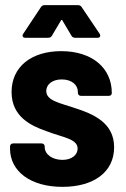

<svg xmlns="http://www.w3.org/2000/svg" viewBox="-20 -720 490 747"><path d="M78 -573H167C173 -573 179 -575 182 -581L217 -640C219 -644 221 -644 223 -640L258 -581C261 -575 267 -573 273 -573H360C366 -573 370 -576 370 -581C370 -583 369 -586 368 -588L298 -692C295 -697 290 -700 284 -700H153C147 -700 142 -697 139 -692L70 -588C65 -580 69 -573 78 -573ZM223 7C344 7 424 -50 424 -147C424 -242 344 -276 273 -299C216 -319 160 -327 160 -366C160 -391 183 -411 220 -411C259 -411 283 -390 283 -362V-359C283 -352 288 -347 295 -347H403C410 -347 415 -351 415 -358C415 -456 338 -521 218 -521C103 -521 25 -461 25 -362C25 -267 99 -231 160 -210C220 -186 282 -181 282 -142C282 -117 259 -98 223 -98C184 -98 154 -119 154 -148V-150C154 -157 149 -162 142 -162H31C24 -162 19 -157 19 -150V-142C19 -54 98 7 223 7Z"/></svg>

Font: Barlow Semi Condensed
Style: Bold
Weight: 700
Width: 4
Designer: Jeremy Tribby
Foundry: Tribby Type
Version: Version 1.422;hotconv 1.0.109;makeotfexe 2.5.65596